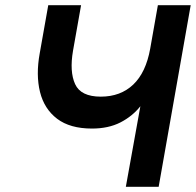

<svg xmlns="http://www.w3.org/2000/svg" viewBox="-20 -720 755 740"><path d="M465 0 521 -310.5Q490.5 -272 444.2 -248.2Q398 -224.5 334.5 -224.5Q250 -224.5 200.2 -262.2Q150.5 -300 134.2 -365.5Q118 -431 133 -514L166 -700H292.5L261.5 -525Q247.5 -444 269.5 -395.8Q291.5 -347.5 368.5 -347.5Q444.5 -347.5 493.5 -394Q542.5 -440.5 559 -533L588.5 -700H715L591.5 0Z"/></svg>

Font: Overpass
Style: Bold Italic
Weight: 700
Italic angle: -10°
Designer: Delve Withrington, Dave Bailey, Thomas Jockin
Foundry: Delve Fonts LLC
Version: Version 4.000; ttfautohint (v1.8.3)